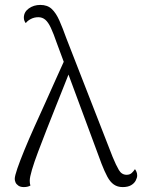

<svg xmlns="http://www.w3.org/2000/svg" viewBox="-20 -748 578 781"><path d="M479 13Q458 13 443 2.5Q428 -8 416.5 -29.5Q405 -51 393 -82L211 -573Q198 -611 187 -634.5Q176 -658 164 -668Q152 -678 136 -678Q119 -678 105 -670.5Q91 -663 85 -654Q82 -657 79.5 -663Q77 -669 77 -676Q77 -699 97 -713.5Q117 -728 144 -728Q173 -728 190.5 -711.5Q208 -695 221.5 -664.5Q235 -634 250 -592L438 -110Q452 -76 463.5 -56.5Q475 -37 495 -37Q508 -37 516 -44.5Q524 -52 529 -60Q532 -56 535 -49.5Q538 -43 538 -34Q538 -25 532 -13.5Q526 -2 513 5.5Q500 13 479 13ZM77 13Q63 13 54.5 7Q46 1 43 -6.5Q40 -14 40 -20Q40 -32 50.5 -62.5Q61 -93 79 -137Q97 -181 119.5 -231Q142 -281 165 -331.5Q188 -382 208 -427.5Q228 -473 243 -505L271 -476Q260 -448 243.5 -406.5Q227 -365 208 -317.5Q189 -270 170 -221.5Q151 -173 135 -130.5Q119 -88 110 -57.5Q101 -27 101 -13Q101 -9 101.5 -3.5Q102 2 104 6Q101 9 93.5 11Q86 13 77 13Z"/></svg>

Font: Arima Thin Light
Style: Regular
Weight: 300
Version: Version 1.100